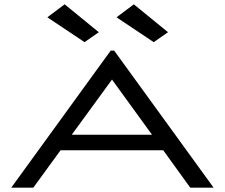

<svg xmlns="http://www.w3.org/2000/svg" viewBox="-20 -868 1040 888"><path d="M371 -673 437 -719 279 -848 199 -788ZM691 -673 757 -719 599 -848 519 -788ZM860 0H968L508 -634H492L32 0H134L260 -173H735ZM498 -500 683 -245H312Z"/></svg>

Font: Inconsolata UltraExpanded
Style: Regular
Weight: 400
Width: 9
Monospace: yes
Designer: Raph Levien, Cyreal, Brenton Simpson
Foundry: Raph Levien, Cyreal, Google
Version: Version 3.100